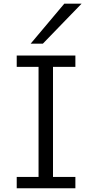

<svg xmlns="http://www.w3.org/2000/svg" viewBox="-20 -1011 505 1031"><path d="M384.8 -712.9V-651.9H264.6V-61H384.8V0H69.8V-61H187V-651.9H69.8V-712.9ZM418 -991.2 210 -776.4H144.5L325.2 -991.2Z"/></svg>

Font: Lesson One Light
Style: Regular
Weight: 300
Designer: But Ko, Victor Gaultney, Annie Olsen, Julie Remington, Don Collingsworth, Eric Hays, Becca Hirsbrunner
Version: Version 1.100